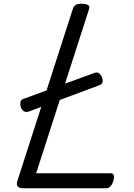

<svg xmlns="http://www.w3.org/2000/svg" viewBox="-20 -1005 717 1025"><path d="M105 0Q60 0 73 -40L369 -958Q374 -972 384 -978.5Q394 -985 416 -985Q439 -985 450 -978Q461 -971 455 -955L173 -80H572Q583 -80 587 -70.5Q591 -61 585 -40Q580 -21 570 -10.5Q560 0 549 0ZM135 -410Q120 -405 109.5 -410Q99 -415 91 -432Q87 -445 89 -459Q91 -473 105 -477L482 -615Q496 -620 504.5 -616.5Q513 -613 521 -599Q539 -562 513 -551Z"/></svg>

Font: Playwrite NO
Style: Regular
Weight: 400
Designer: Veronika Burian, José Scaglione
Foundry: TypeTogether
Version: Version 1.002